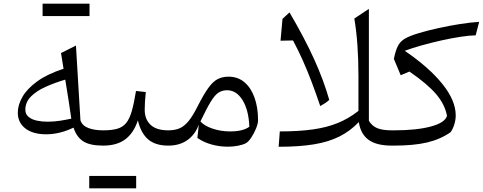

<svg xmlns="http://www.w3.org/2000/svg" viewBox="-20 -791 2623 1043"><path d="M325.2 -417.5 311.5 -502.9 392.6 -543.5 417 -137.2Q426.8 -108.4 459.7 -95.7Q492.7 -83 540 -83H540.5V0H540Q467.8 0 431.6 -23.7Q395.5 -47.4 379.4 -97.7Q304.2 -61.5 231 -61.5Q158.2 -61.5 117.4 -93.5Q76.7 -125.5 76.7 -178.7Q76.7 -221.2 102.1 -265.1Q127.4 -309.1 182.1 -348.9Q236.8 -388.7 325.2 -417.5ZM334.5 -358.4Q276.4 -341.3 226.8 -318.8Q177.2 -296.4 147.5 -266.1Q117.7 -235.8 117.7 -194.8Q117.7 -170.4 135.3 -156Q152.8 -141.6 180.4 -135.7Q208 -129.9 237.8 -129.9Q274.4 -129.9 308.8 -135.5Q343.3 -141.1 367.2 -146.5Q360.4 -195.8 353 -243.2Q345.7 -290.5 334.5 -358.4ZM211.4 -703.6V-771H466.3V-703.6Z M464.8 231.9V164.6H719.7V231.9ZM540.5 0Q524.9 0 524.9 -31.7V-51.3Q524.9 -83 540.5 -83Q586.9 -83 616.9 -91.6Q647 -100.1 665.5 -123Q684.1 -146 696 -188Q708 -230 718.8 -296.9L772 -291Q766.1 -234.9 766.1 -194.8Q766.1 -143.1 797.9 -113Q829.6 -83 894 -83H894.5V0H894Q824.2 0 784.7 -33.9Q745.1 -67.9 729 -137.2Q706.5 -68.8 660.9 -34.4Q615.2 0 540.5 0Z M1221.7 -374.5Q1272 -374.5 1307.6 -344.5Q1343.3 -314.5 1362.5 -261Q1381.8 -207.5 1381.8 -137.7Q1381.8 -120.1 1371.1 -93.5Q1360.4 -66.9 1345 -43.7Q1329.6 -20.5 1315.9 -13.2Q1299.3 -4.4 1272.7 0.7Q1246.1 5.9 1217.8 5.9Q1171.9 5.9 1129.2 -6.1Q1086.4 -18.1 1052.2 -41.5L1060.1 -114.3Q1040.5 -60.1 998 -30Q955.6 0 894.5 0Q878.9 0 878.9 -31.7V-51.3Q878.9 -83 894.5 -83Q931.2 -83 957 -94.7Q982.9 -106.4 1005.4 -134.5Q1027.8 -162.6 1052.2 -210.9Q1085.4 -276.4 1110.6 -311.8Q1135.7 -347.2 1161.6 -360.8Q1187.5 -374.5 1221.7 -374.5ZM1213.4 -300.8Q1187 -300.8 1167 -287.8Q1147 -274.9 1124.8 -238.5Q1102.5 -202.1 1068.8 -131.3Q1089.8 -107.4 1134.5 -92.3Q1179.2 -77.1 1230.5 -77.1Q1299.8 -77.1 1334.5 -102.5Q1331.1 -192.4 1297.9 -246.6Q1264.6 -300.8 1213.4 -300.8Z M1983.9 -742.7V-134.8Q2001 -106.4 2029.5 -94.7Q2058.1 -83 2108.4 -83H2108.9V0H2108.4Q2024.4 0 1981.4 -32Q1938.5 -64 1929.2 -127.9Q1882.8 -79.1 1824 -49.6Q1765.1 -20 1684.8 -6.8Q1604.5 6.3 1493.7 6.3L1500 -77.1Q1603 -77.1 1679.4 -87.9Q1755.9 -98.6 1815.4 -123Q1875 -147.5 1927.2 -188.5V-376.5Q1927.2 -558.6 1904.8 -690.4ZM1552.7 -723.6Q1635.3 -582.5 1686.8 -468.8Q1738.3 -355 1768.6 -248.5Q1759.3 -239.3 1746.6 -231Q1733.9 -222.7 1719.7 -214.8Q1694.8 -288.6 1672.1 -348.1Q1649.4 -407.7 1625.5 -461.4Q1601.6 -515.1 1571.8 -571.3L1503.9 -569.8L1514.6 -688.5Z M2583 -672.4 2564 -599.1Q2531.2 -598.6 2482.9 -591.3Q2434.6 -584 2379.6 -571.8Q2324.7 -559.6 2272.2 -544.9Q2219.7 -530.3 2178.7 -515.1Q2311.5 -424.3 2383.5 -334.5Q2455.6 -244.6 2455.6 -164.1Q2455.6 -140.1 2448.2 -116Q2440.9 -91.8 2428.2 -73.2Q2372.6 -34.2 2300.3 -17.1Q2228 0 2119.6 0H2108.9Q2093.3 0 2093.3 -31.7V-51.3Q2093.3 -83 2108.9 -83H2121.1Q2243.7 -83 2320.6 -103.8Q2397.5 -124.5 2408.2 -161.6Q2397 -223.1 2349.9 -278.8Q2302.7 -334.5 2204.1 -402.3L2156.7 -382.3L2119.6 -471.2L2124 -490.7Q2132.8 -526.9 2145.3 -547.9Q2157.7 -568.8 2182.6 -582.8Q2207.5 -596.7 2252.9 -610.4Q2303.2 -625.5 2362.1 -638.4Q2420.9 -651.4 2478.5 -660.4Q2536.1 -669.4 2583 -672.4Z"/></svg>

Font: Pinar-DS3-FD Regular
Style: Regular
Weight: 400
Designer: Amin Abedi
Version: Version 3.000